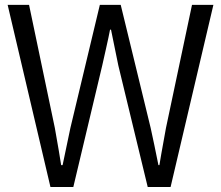

<svg xmlns="http://www.w3.org/2000/svg" viewBox="-20 -751 887 771"><path d="M10.7 -731.4H96.7L200.2 -237.3Q218.8 -132.8 225.6 -87.9H231.4Q255.9 -205.1 262.7 -237.3L380.9 -731.4H464.8L585 -237.3Q598.6 -175.8 616.2 -87.9H620.1Q621.1 -97.7 646.5 -237.3L751 -731.4H836.9L665 0H573.2L455.1 -488.3Q428.7 -616.2 425.8 -631.8H421.9Q417 -605.5 405.3 -553.7Q393.6 -502 390.6 -488.3L274.4 0H182.6Z"/></svg>

Font: Gothic A1
Style: Regular
Weight: 400
Designer: HanYang I&C Co.,Ltd.
Foundry: HanYang I&C Co.,Ltd.
Version: Version 2.50